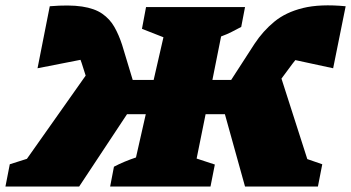

<svg xmlns="http://www.w3.org/2000/svg" viewBox="-67 -686 1291 706"><path d="M224 0H-47L-31 -82L32 -102L248 -408L233 -455Q231 -460 229 -466L71 -435L116 -663Q188 -669 234.5 -662Q281 -655 309 -635.5Q337 -616 353.5 -587Q370 -558 382 -521L421 -392H498L534 -549L455 -580L470 -660H834L820 -587Q801 -577 784.5 -568.5Q768 -560 746 -552L714 -392H783L869 -525Q900 -572 942 -606.5Q984 -641 1047 -656.5Q1110 -672 1204 -663L1158 -435L1019 -465Q1013 -458 1008 -451L968 -397L1063 -101L1118 -82L1102 0H834L760 -266H689L656 -103L723 -81L707 0H338L352 -73Q371 -83 391.5 -91.5Q412 -100 433 -107L469 -266H400Z"/></svg>

Font: Piazzolla Black
Style: Italic
Weight: 900
Italic angle: -11.3°
Designer: Juan Pablo del Peral
Foundry: Huerta Tipografica
Version: Version 1.330